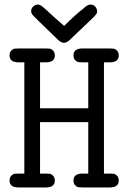

<svg xmlns="http://www.w3.org/2000/svg" viewBox="-20 -824 565 844"><path d="M117 -776Q117 -787 126 -795.5Q135 -804 147 -804Q151 -804 156.5 -801.5Q162 -799 171.5 -791Q181 -783 190.5 -774Q200 -765 220.5 -746.5Q241 -728 261 -711H263Q313 -761 345 -785Q364 -804 377 -804Q383 -804 389 -802Q395 -800 401 -792Q407 -784 407 -771Q407 -764 390 -747Q373 -730 287 -649Q274 -636 261 -636Q248 -636 235 -649Q128 -752 122 -760Q117 -767 117 -776ZM22 -30Q22 -44 29.5 -51.5Q37 -59 43.5 -60Q50 -61 62 -61H87V-550H62Q22 -550 22 -580Q22 -594 29.5 -601.5Q37 -609 43.5 -610Q50 -611 62 -611H181Q193 -611 199.5 -610Q206 -609 213.5 -601.5Q221 -594 221 -580Q221 -550 181 -550H156V-348H368V-550H343Q331 -550 324.5 -551Q318 -552 310.5 -559.5Q303 -567 303 -581Q303 -611 343 -611H462Q474 -611 480.5 -610Q487 -609 494.5 -601.5Q502 -594 502 -580Q502 -550 462 -550H437V-61H462Q474 -61 480.5 -60Q487 -59 494.5 -51.5Q502 -44 502 -30Q502 0 462 0H343Q331 0 324.5 -1Q318 -2 310.5 -9.5Q303 -17 303 -31Q303 -61 343 -61H368V-287H156V-61H181Q193 -61 199.5 -60Q206 -59 213.5 -51.5Q221 -44 221 -30Q221 0 181 0H62Q22 0 22 -30Z"/></svg>

Font: CMU Typewriter Text
Style: Regular
Weight: 500
Monospace: yes
Version: Version 0.7.0